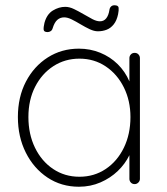

<svg xmlns="http://www.w3.org/2000/svg" viewBox="-20 -700 635 730"><path d="M492 -499Q501 -499 506.5 -493Q512 -487 512 -479V-20Q512 -12 506 -6Q500 0 492 0Q483 0 477.5 -6Q472 -12 472 -20V-162L488 -175Q488 -143 472 -110Q456 -77 428 -50Q400 -23 362 -6.5Q324 10 280 10Q213 10 160.5 -25Q108 -60 78 -120Q48 -180 48 -255Q48 -331 78.5 -389.5Q109 -448 161.5 -481.5Q214 -515 280 -515Q323 -515 361 -499.5Q399 -484 427.5 -456Q456 -428 472 -390.5Q488 -353 488 -309L472 -334V-479Q472 -487 477.5 -493Q483 -499 492 -499ZM282 -28Q338 -28 382 -57.5Q426 -87 451 -138.5Q476 -190 476 -255Q476 -317 451 -367.5Q426 -418 382 -447.5Q338 -477 282 -477Q227 -477 183 -448.5Q139 -420 113.5 -370Q88 -320 88 -255Q88 -190 113 -138.5Q138 -87 182 -57.5Q226 -28 282 -28ZM161 -578Q147 -578 146 -587Q145 -596 149 -613Q158 -646 181 -660Q204 -674 228 -674Q244 -674 261.5 -665.5Q279 -657 297 -646.5Q315 -636 331 -627.5Q347 -619 360 -619Q375 -619 384 -630.5Q393 -642 396 -662Q397 -670 402 -675Q407 -680 415 -680Q430 -680 431 -670.5Q432 -661 429 -646Q424 -622 412.5 -607.5Q401 -593 385.5 -587Q370 -581 352 -581Q338 -581 321 -589Q304 -597 286.5 -607.5Q269 -618 253 -626Q237 -634 224 -634Q209 -634 198 -624.5Q187 -615 180 -592Q178 -585 172.5 -581.5Q167 -578 161 -578Z"/></svg>

Font: Quicksand Variable Light
Style: Regular
Weight: 300
Designer: Andrew Paglinawan
Foundry: Andrew Paglinawan
Version: Version 3.004